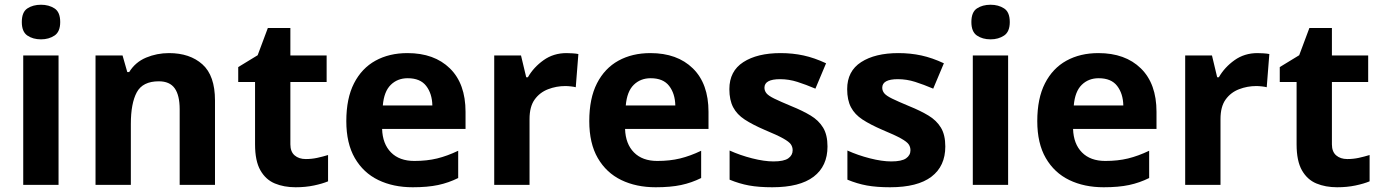

<svg xmlns="http://www.w3.org/2000/svg" viewBox="-20 -780 5830 810"><path d="M153 -760Q186 -760 210 -744.5Q234 -729 234 -687Q234 -646 210 -630Q186 -614 153 -614Q119 -614 95.5 -630Q72 -646 72 -687Q72 -729 95.5 -744.5Q119 -760 153 -760ZM227 -546V0H78V-546Z M693 -556Q781 -556 834 -508.5Q887 -461 887 -356V0H738V-319Q738 -378 717 -407.5Q696 -437 650 -437Q582 -437 557 -390.5Q532 -344 532 -257V0H383V-546H497L517 -476H525Q551 -518 596.5 -537Q642 -556 693 -556Z M1270 -109Q1295 -109 1318 -114Q1341 -119 1364 -126V-15Q1340 -5 1304.5 2.5Q1269 10 1227 10Q1178 10 1139.5 -6Q1101 -22 1078.5 -61.5Q1056 -101 1056 -171V-434H985V-497L1067 -547L1110 -662H1205V-546H1358V-434H1205V-171Q1205 -140 1223 -124.5Q1241 -109 1270 -109Z M1699 -556Q1812 -556 1878 -491.5Q1944 -427 1944 -308V-236H1592Q1594 -173 1629.5 -137Q1665 -101 1728 -101Q1781 -101 1824 -111.5Q1867 -122 1913 -144V-29Q1873 -9 1828.5 0.5Q1784 10 1721 10Q1639 10 1576 -20.5Q1513 -51 1477 -113Q1441 -175 1441 -269Q1441 -365 1473.5 -428.5Q1506 -492 1564 -524Q1622 -556 1699 -556ZM1700 -450Q1657 -450 1628.5 -422Q1600 -394 1595 -335H1804Q1803 -385 1778 -417.5Q1753 -450 1700 -450Z M2370 -556Q2381 -556 2396 -555Q2411 -554 2420 -552L2409 -412Q2402 -414 2388.5 -415.5Q2375 -417 2365 -417Q2327 -417 2292 -403.5Q2257 -390 2235.5 -360Q2214 -330 2214 -278V0H2065V-546H2178L2200 -454H2207Q2231 -496 2273 -526Q2315 -556 2370 -556Z M2724 -556Q2837 -556 2903 -491.5Q2969 -427 2969 -308V-236H2617Q2619 -173 2654.5 -137Q2690 -101 2753 -101Q2806 -101 2849 -111.5Q2892 -122 2938 -144V-29Q2898 -9 2853.5 0.5Q2809 10 2746 10Q2664 10 2601 -20.5Q2538 -51 2502 -113Q2466 -175 2466 -269Q2466 -365 2498.5 -428.5Q2531 -492 2589 -524Q2647 -556 2724 -556ZM2725 -450Q2682 -450 2653.5 -422Q2625 -394 2620 -335H2829Q2828 -385 2803 -417.5Q2778 -450 2725 -450Z M3471 -162Q3471 -79 3412.5 -34.5Q3354 10 3238 10Q3181 10 3140 2.5Q3099 -5 3058 -22V-145Q3102 -125 3153 -112Q3204 -99 3243 -99Q3287 -99 3305.5 -112Q3324 -125 3324 -146Q3324 -160 3316.5 -171Q3309 -182 3284 -196Q3259 -210 3206 -232Q3155 -254 3122 -275.5Q3089 -297 3073 -327.5Q3057 -358 3057 -404Q3057 -480 3116 -518Q3175 -556 3273 -556Q3324 -556 3370 -546Q3416 -536 3465 -513L3420 -406Q3380 -423 3344 -434.5Q3308 -446 3271 -446Q3205 -446 3205 -410Q3205 -397 3213.5 -386.5Q3222 -376 3246.5 -364Q3271 -352 3319 -332Q3366 -313 3400 -292.5Q3434 -272 3452.5 -241.5Q3471 -211 3471 -162Z M3968 -162Q3968 -79 3909.5 -34.5Q3851 10 3735 10Q3678 10 3637 2.5Q3596 -5 3555 -22V-145Q3599 -125 3650 -112Q3701 -99 3740 -99Q3784 -99 3802.5 -112Q3821 -125 3821 -146Q3821 -160 3813.5 -171Q3806 -182 3781 -196Q3756 -210 3703 -232Q3652 -254 3619 -275.5Q3586 -297 3570 -327.5Q3554 -358 3554 -404Q3554 -480 3613 -518Q3672 -556 3770 -556Q3821 -556 3867 -546Q3913 -536 3962 -513L3917 -406Q3877 -423 3841 -434.5Q3805 -446 3768 -446Q3702 -446 3702 -410Q3702 -397 3710.5 -386.5Q3719 -376 3743.5 -364Q3768 -352 3816 -332Q3863 -313 3897 -292.5Q3931 -272 3949.5 -241.5Q3968 -211 3968 -162Z M4159 -760Q4192 -760 4216 -744.5Q4240 -729 4240 -687Q4240 -646 4216 -630Q4192 -614 4159 -614Q4125 -614 4101.5 -630Q4078 -646 4078 -687Q4078 -729 4101.5 -744.5Q4125 -760 4159 -760ZM4233 -546V0H4084V-546Z M4614 -556Q4727 -556 4793 -491.5Q4859 -427 4859 -308V-236H4507Q4509 -173 4544.5 -137Q4580 -101 4643 -101Q4696 -101 4739 -111.5Q4782 -122 4828 -144V-29Q4788 -9 4743.5 0.5Q4699 10 4636 10Q4554 10 4491 -20.5Q4428 -51 4392 -113Q4356 -175 4356 -269Q4356 -365 4388.5 -428.5Q4421 -492 4479 -524Q4537 -556 4614 -556ZM4615 -450Q4572 -450 4543.5 -422Q4515 -394 4510 -335H4719Q4718 -385 4693 -417.5Q4668 -450 4615 -450Z M5285 -556Q5296 -556 5311 -555Q5326 -554 5335 -552L5324 -412Q5317 -414 5303.5 -415.5Q5290 -417 5280 -417Q5242 -417 5207 -403.5Q5172 -390 5150.5 -360Q5129 -330 5129 -278V0H4980V-546H5093L5115 -454H5122Q5146 -496 5188 -526Q5230 -556 5285 -556Z M5664 -109Q5689 -109 5712 -114Q5735 -119 5758 -126V-15Q5734 -5 5698.5 2.5Q5663 10 5621 10Q5572 10 5533.5 -6Q5495 -22 5472.5 -61.5Q5450 -101 5450 -171V-434H5379V-497L5461 -547L5504 -662H5599V-546H5752V-434H5599V-171Q5599 -140 5617 -124.5Q5635 -109 5664 -109Z"/></svg>

Font: Noto Sans Sinhala UI
Style: Bold
Weight: 700
Designer: Jelle Bosma - Monotype Design Team
Foundry: Monotype Imaging Inc.
Version: Version 2.006; ttfautohint (v1.8.4.7-5d5b)